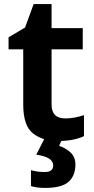

<svg xmlns="http://www.w3.org/2000/svg" viewBox="-20 -682 462 942"><path d="M301 -101Q233 -101 233 -169V-440H386V-544H233V-662H145L103 -547L22 -499V-440H94V-169Q94 -64 142.5 -27Q191 10 262 10Q341 10 392 -14V-117Q370 -110 347.5 -105.5Q325 -101 301 -101ZM350 125Q350 88 325.5 65.5Q301 43 270 34L285 0H197L158 77Q241 88 241 130Q241 162 199 162Q164 162 132 153V231Q145 235 162 237.5Q179 240 200 240Q283 240 316.5 210Q350 180 350 125Z"/></svg>

Font: Noto Sans UI
Style: Bold
Weight: 700
Designer: Monotype Design Team
Foundry: Monotype Imaging Inc.
Version: Version 1.901